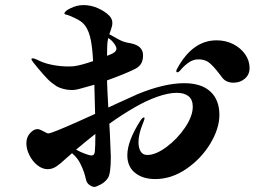

<svg xmlns="http://www.w3.org/2000/svg" viewBox="-20 -736 1040 757"><path d="M845 -283Q845 -229 809 -169.5Q773 -110 714.5 -70Q656 -30 592 -30Q543 -30 512.5 -54.5Q482 -79 482 -124Q482 -180 534 -261Q542 -273 547 -273Q550 -273 550 -270Q550 -265 541 -243Q535 -229 530.5 -210.5Q526 -192 526 -175Q526 -153 534.5 -139Q543 -125 561 -125Q594 -125 636.5 -156.5Q679 -188 709.5 -233Q740 -278 740 -315Q740 -343 723.5 -356.5Q707 -370 677 -370Q644 -370 600 -354.5Q556 -339 508 -311Q458 -282 411 -248L413 -214Q417 -132 417 -118Q417 -53 406 -35Q396 -19 377.5 -9Q359 1 352 1Q344 1 333 -6.5Q322 -14 319 -28Q313 -57 300 -84Q288 -112 264 -132Q264 -132 240 -111Q219 -91 202.5 -80Q186 -69 168 -69Q147 -69 127.5 -84.5Q108 -100 96 -124Q84 -148 84 -171Q84 -195 98.5 -211Q113 -227 128 -227Q136 -227 151 -218.5Q166 -210 170 -210Q174 -210 183 -213Q217 -224 355 -287L352 -402L302 -388Q279 -381 263 -381Q246 -381 229.5 -385.5Q213 -390 203 -396Q183 -409 168.5 -423.5Q154 -438 129 -468Q124 -475 112 -489Q104 -499 104 -503Q104 -506 109 -506Q114 -506 122 -502.5Q130 -499 138 -495Q160 -485 190 -479.5Q220 -474 248 -474Q265 -474 272 -475Q297 -478 347 -495Q345 -540 338.5 -575.5Q332 -611 317 -633Q306 -648 291 -656.5Q276 -665 257 -673Q250 -676 242 -678Q234 -680 234 -682Q234 -692 257 -703Q283 -716 309 -716Q339 -716 366.5 -703.5Q394 -691 410 -675Q423 -662 423 -646Q423 -634 417.5 -619.5Q412 -605 411 -601L449 -580Q458 -575 467 -572Q476 -569 484 -567.5Q492 -566 497 -565Q544 -555 544 -518Q544 -496 535 -483Q526 -470 508 -462Q469 -443 402 -419Q403 -380 407 -312L437 -326Q512 -360 523 -365Q628 -408 706 -408Q774 -408 809.5 -375Q845 -342 845 -283ZM407 -586 405 -578Q402 -563 402 -516Q405 -517 416 -521.5Q427 -526 433 -531.5Q439 -537 439 -544Q439 -551 433 -560Q422 -577 407 -586ZM964 -468Q964 -442 945.5 -426Q927 -410 901 -410Q872 -410 857 -429L844 -446Q821 -476 804.5 -489Q788 -502 762 -502Q742 -502 724 -489.5Q706 -477 692 -460Q685 -451 679 -451Q675 -451 675 -456Q675 -460 680 -468Q740 -577 834 -577Q870 -577 899.5 -562Q929 -547 946.5 -522Q964 -497 964 -468ZM356 -208Q330 -188 280 -146Q298 -136 316 -129.5Q334 -123 340 -123Q353 -123 354 -139Q356 -159 356 -207Z"/></svg>

Font: Shippori Mincho ExtraBold
Style: Regular
Weight: 800
Designer: FONTDASU
Foundry: FONTDASU / Google Inc. / but / Adobe
Version: Version 3.110; ttfautohint (v1.8.3)